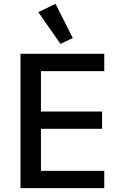

<svg xmlns="http://www.w3.org/2000/svg" viewBox="-20 -978 640 998"><path d="M522 0V-89.8H192.8V-308.6H510.7V-398.4H192.8V-608.3H522V-698.2H86.6V0ZM179 -914.8 294.4 -750 358.3 -780.5 268.5 -958.1Z"/></svg>

Font: Margiela Mono Medium
Style: Regular
Weight: 500
Designer: Mike Abbink, Paul van der Laan, Pieter van Rosmalen
Foundry: Bold Monday
Version: Version 2.003 2021